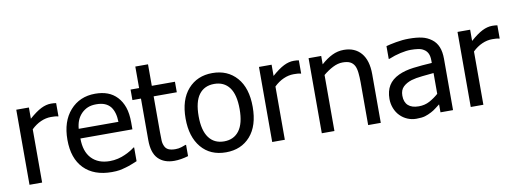

<svg xmlns="http://www.w3.org/2000/svg" viewBox="-58 -1004 3593 1340"><g transform="rotate(-10 1739.0 -334.0)"><path d="M346.5 -435.5H342Q332 -438.5 320.5 -439.2Q309 -440 293.5 -440Q257.5 -440 221.8 -424.2Q186 -408.5 154 -377.5V0H64.5V-532H154V-452.5Q203.5 -496 239.8 -514Q276 -532 310.5 -532Q324 -532 331 -531.2Q338 -530.5 346.5 -529Z M647 12.5Q520 12.5 449.8 -59.2Q379.5 -131 379.5 -263Q379.5 -393 447.5 -469.8Q515.5 -546.5 625.5 -546.5Q675 -546.5 713.2 -532.2Q751.5 -518 780 -487.5Q808.5 -457 823.8 -413Q839 -369 839 -305V-256.5H470.5Q470.5 -164 517.2 -114.8Q564 -65.5 646 -65.5Q675.5 -65.5 704 -72.2Q732.5 -79 755 -89.5Q779.5 -100.5 796.2 -110.8Q813 -121 824 -130H829V-32.5Q813.5 -26 790 -16.8Q766.5 -7.5 748 -2.5Q722 5 700.8 8.8Q679.5 12.5 647 12.5ZM752 -325Q751 -361.5 743.2 -387.5Q735.5 -413.5 721.5 -432Q705.5 -452 681 -462.2Q656.5 -472.5 620.5 -472.5Q585 -472.5 560 -462Q535 -451.5 514.5 -431Q494.5 -410 484 -384.5Q473.5 -359 470.5 -325Z M1090 11Q1017 11 976 -31Q935 -73 935 -163V-457.5H874.5V-532H935V-684.5H1025V-532H1189V-457.5H1025V-204.5Q1025 -164 1026.2 -142.2Q1027.5 -120.5 1037 -101.5Q1045 -84.5 1063 -76.2Q1081 -68 1112 -68Q1134 -68 1154.5 -74.5Q1175 -81 1184 -85H1189V-5Q1164 2.5 1138 6.8Q1112 11 1090 11Z M1693 -265.5Q1693 -131.5 1628.2 -58.2Q1563.5 15 1455.5 15Q1344.5 15 1281 -60.5Q1217.5 -136 1217.5 -265.5Q1217.5 -399 1283 -472.8Q1348.5 -546.5 1455.5 -546.5Q1563.5 -546.5 1628.2 -473Q1693 -399.5 1693 -265.5ZM1600.5 -265.5Q1600.5 -369 1562.8 -419.2Q1525 -469.5 1455.5 -469.5Q1385.5 -469.5 1347.8 -419.2Q1310 -369 1310 -265.5Q1310 -165.5 1347.8 -114Q1385.5 -62.5 1455.5 -62.5Q1524.5 -62.5 1562.5 -113.2Q1600.5 -164 1600.5 -265.5Z M2066.5 -435.5H2062Q2052 -438.5 2040.5 -439.2Q2029 -440 2013.5 -440Q1977.5 -440 1941.8 -424.2Q1906 -408.5 1874 -377.5V0H1784.5V-532H1874V-452.5Q1923.5 -496 1959.8 -514Q1996 -532 2030.5 -532Q2044 -532 2051 -531.2Q2058 -530.5 2066.5 -529Z M2554 0H2464.5V-303Q2464.5 -339.5 2461 -371.2Q2457.5 -403 2447.5 -422Q2436.5 -442 2417 -451.8Q2397.5 -461.5 2364 -461.5Q2330.5 -461.5 2295 -443.5Q2259.5 -425.5 2225.5 -397V0H2136V-532H2225.5V-472.5Q2265.5 -508.5 2304.8 -527.5Q2344 -546.5 2387 -546.5Q2465.5 -546.5 2509.8 -494.8Q2554 -443 2554 -345Z M2977 -131V-278.5Q2945 -275.5 2896.2 -270.5Q2847.5 -265.5 2818 -256.5Q2781.5 -245 2758.2 -222.8Q2735 -200.5 2735 -160.5Q2735 -114.5 2760.8 -91Q2786.5 -67.5 2836 -67.5Q2878.5 -67.5 2912.8 -86Q2947 -104.5 2977 -131ZM2977 -56.5Q2966 -48.5 2947.5 -34Q2929 -19.5 2912 -11Q2888.5 1.5 2866.2 8.2Q2844 15 2804 15Q2771 15 2741.5 2.5Q2712 -10 2690 -32.5Q2668 -54.5 2655.2 -86.5Q2642.5 -118.5 2642.5 -154Q2642.5 -209.5 2666.2 -248.2Q2690 -287 2739.5 -310Q2784.5 -331 2845.5 -338.5Q2906.5 -346 2977 -350V-367Q2977 -398.5 2967.5 -417.8Q2958 -437 2940.5 -447.5Q2923.5 -459 2898.8 -462.2Q2874 -465.5 2848 -465.5Q2817 -465.5 2775 -456.2Q2733 -447 2691 -429.5H2686V-520.5Q2710.5 -527.5 2756.8 -536Q2803 -544.5 2848.5 -544.5Q2903.5 -544.5 2940.8 -536Q2978 -527.5 3008 -505Q3037.5 -483 3051.8 -448.2Q3066 -413.5 3066 -363.5V0H2977Z M3473.5 -435.5H3469Q3459 -438.5 3447.5 -439.2Q3436 -440 3420.5 -440Q3384.5 -440 3348.8 -424.2Q3313 -408.5 3281 -377.5V0H3191.5V-532H3281V-452.5Q3330.5 -496 3366.8 -514Q3403 -532 3437.5 -532Q3451 -532 3458 -531.2Q3465 -530.5 3473.5 -529Z"/></g></svg>

Font: Myanmar Ethnic
Style: Regular
Weight: 400
Designer: Khon Soe Zaw Thu
Foundry: PaOh Unicode khonsoezawthu@gmail.com and @hotmail.com
Version: Version 1.01 September 27, 2016